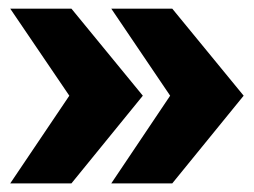

<svg xmlns="http://www.w3.org/2000/svg" viewBox="-20 -548 594 449"><path d="M3.9 -527.8H147L314 -324.2L147 -119.1H3.9L142.1 -324.2ZM240.2 -527.8H382.8L549.8 -324.2L382.8 -119.1H240.2L377.9 -324.2Z"/></svg>

Font: Archivo-RBTV
Style: Regular
Weight: 500
Designer: Hector Gatti
Foundry: Hector Gatti
Version: ""